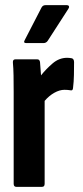

<svg xmlns="http://www.w3.org/2000/svg" viewBox="-20 -724 323 744"><path d="M43 0Q33 0 33 -12V-367Q33 -403 32.5 -431.5Q32 -460 30 -481Q29 -494 39 -494H125Q133 -494 135 -484Q137 -463 139 -432Q158 -456 183.5 -478Q209 -500 240 -500Q250 -500 259 -498Q267 -495 267 -483Q267 -460 266.5 -433.5Q266 -407 263 -383Q262 -372 254 -374Q242 -376 230 -376Q211 -376 190.5 -364.5Q170 -353 153 -333V-12Q153 0 143 0ZM82 -557Q69 -557 76 -569L141 -695Q146 -704 156 -704H240Q245 -704 247 -700Q249 -696 245 -690L165 -566Q159 -557 148 -557Z"/></svg>

Font: Sofia Sans Extra Condensed ExtraBold
Style: Regular
Weight: 800
Designer: Botio Nikoltchev, Ani Petrova
Foundry: lettersoup
Version: Version 4.101; ttfautohint (v1.8.4.7-5d5b)